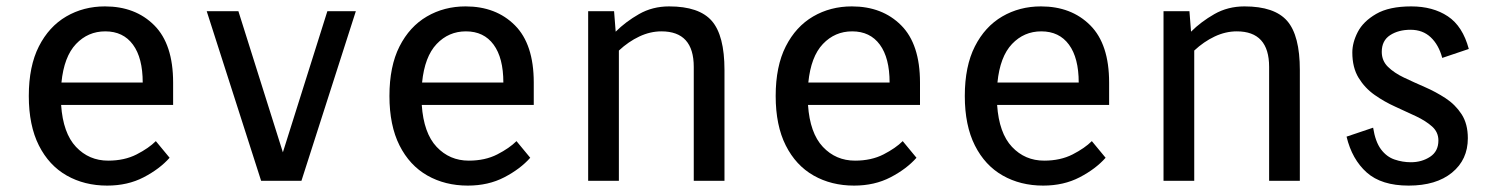

<svg xmlns="http://www.w3.org/2000/svg" viewBox="-20 -565 4658 600"><path d="M315 15Q244 15 188.5 -16.5Q133 -48 101.5 -110.5Q70 -173 70 -265Q70 -358 101.5 -420Q133 -482 187 -513.5Q241 -545 308 -545Q403 -545 462 -486Q521 -427 521 -307V-237H171Q177 -149 217.5 -106Q258 -63 318 -63Q369 -63 407 -82.5Q445 -102 467 -124L510 -72Q479 -37 429 -11Q379 15 315 15ZM172 -307H426Q426 -384 395.5 -425.5Q365 -467 309 -467Q255 -467 217.5 -427.5Q180 -388 172 -307Z M796 0 626 -530H725L864 -89L1003 -530H1092L922 0Z M1442 15Q1371 15 1315.5 -16.5Q1260 -48 1228.5 -110.5Q1197 -173 1197 -265Q1197 -358 1228.5 -420Q1260 -482 1314 -513.5Q1368 -545 1435 -545Q1530 -545 1589 -486Q1648 -427 1648 -307V-237H1298Q1304 -149 1344.5 -106Q1385 -63 1445 -63Q1496 -63 1534 -82.5Q1572 -102 1594 -124L1637 -72Q1606 -37 1556 -11Q1506 15 1442 15ZM1299 -307H1553Q1553 -384 1522.5 -425.5Q1492 -467 1436 -467Q1382 -467 1344.5 -427.5Q1307 -388 1299 -307Z M1818 0V-530H1899L1904 -466Q1935 -497 1977 -521Q2019 -545 2071 -545Q2165 -545 2204.5 -499.5Q2244 -454 2244 -346V0H2148V-356Q2148 -467 2047 -467Q2012 -467 1978 -451Q1944 -435 1914 -407V0Z M2649 15Q2578 15 2522.5 -16.5Q2467 -48 2435.5 -110.5Q2404 -173 2404 -265Q2404 -358 2435.5 -420Q2467 -482 2521 -513.5Q2575 -545 2642 -545Q2737 -545 2796 -486Q2855 -427 2855 -307V-237H2505Q2511 -149 2551.5 -106Q2592 -63 2652 -63Q2703 -63 2741 -82.5Q2779 -102 2801 -124L2844 -72Q2813 -37 2763 -11Q2713 15 2649 15ZM2506 -307H2760Q2760 -384 2729.5 -425.5Q2699 -467 2643 -467Q2589 -467 2551.5 -427.5Q2514 -388 2506 -307Z M3240 15Q3169 15 3113.5 -16.5Q3058 -48 3026.5 -110.5Q2995 -173 2995 -265Q2995 -358 3026.5 -420Q3058 -482 3112 -513.5Q3166 -545 3233 -545Q3328 -545 3387 -486Q3446 -427 3446 -307V-237H3096Q3102 -149 3142.5 -106Q3183 -63 3243 -63Q3294 -63 3332 -82.5Q3370 -102 3392 -124L3435 -72Q3404 -37 3354 -11Q3304 15 3240 15ZM3097 -307H3351Q3351 -384 3320.5 -425.5Q3290 -467 3234 -467Q3180 -467 3142.5 -427.5Q3105 -388 3097 -307Z M3616 0V-530H3697L3702 -466Q3733 -497 3775 -521Q3817 -545 3869 -545Q3963 -545 4002.5 -499.5Q4042 -454 4042 -346V0H3946V-356Q3946 -467 3845 -467Q3810 -467 3776 -451Q3742 -435 3712 -407V0Z M4382 15Q4297 15 4251 -26Q4205 -67 4188 -138L4271 -166Q4278 -122 4295.5 -98.5Q4313 -75 4338 -66.5Q4363 -58 4389 -58Q4423 -58 4449 -75Q4475 -92 4475 -126Q4475 -152 4455.5 -169.5Q4436 -187 4405.5 -201.5Q4375 -216 4340.5 -231.5Q4306 -247 4275.5 -268.5Q4245 -290 4225.5 -322Q4206 -354 4206 -401Q4206 -432 4223 -465Q4240 -498 4280.5 -521.5Q4321 -545 4390 -545Q4458 -545 4504.5 -514Q4551 -483 4570 -412L4487 -384Q4476 -425 4451 -448.5Q4426 -472 4388 -472Q4350 -472 4324 -455Q4298 -438 4298 -403Q4298 -375 4317.5 -356Q4337 -337 4367.5 -322.5Q4398 -308 4432.5 -293Q4467 -278 4497.5 -258Q4528 -238 4547.5 -208Q4567 -178 4567 -133Q4567 -66 4517.5 -25.5Q4468 15 4382 15Z"/></svg>

Font: Orienta
Style: Regular
Weight: 400
Designer: Eduardo Rodriguez Tunni
Foundry: Eduardo Rodriguez Tunni
Version: Version 1.002; ttfautohint (v1.8.4.7-5d5b);gftools[0.9.23]